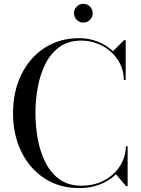

<svg xmlns="http://www.w3.org/2000/svg" viewBox="-20 -956 726 986"><path d="M360 -888Q360 -908 374.2 -922.2Q388.4 -936.4 408 -936.4Q428 -936.4 442 -922.2Q456 -908 456 -888Q456 -868.4 442 -854.2Q428 -840 408 -840Q388.4 -840 374.2 -854.2Q360 -868.4 360 -888ZM635.5 -205V0H627.5L575.5 -61Q542 -28 493.5 -9Q445 10 387 10Q285.5 10 209 -39.8Q132.5 -89.5 89.8 -176.5Q47 -263.5 47 -375Q47 -486.5 89.8 -573.5Q132.5 -660.5 209 -710.2Q285.5 -760 387 -760Q437 -760 482 -742.2Q527 -724.5 560 -693L617.5 -750H625.5V-545H616Q615 -605 583.8 -650.8Q552.5 -696.5 502.8 -722Q453 -747.5 397 -747.5Q331.5 -747.5 286.5 -715.5Q241.5 -683.5 214 -629.5Q186.5 -575.5 174.2 -509.2Q162 -443 162 -375Q162 -307 174.2 -240.8Q186.5 -174.5 214 -120.5Q241.5 -66.5 286.5 -34.5Q331.5 -2.5 397 -2.5Q465 -2.5 516.2 -30.2Q567.5 -58 596.5 -104Q625.5 -150 626.5 -205Z"/></svg>

Font: Bodoni* 24pt
Style: Regular
Weight: 400
Version: Version 2.3